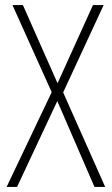

<svg xmlns="http://www.w3.org/2000/svg" viewBox="-20 -734 439 754"><path d="M393 0H351L205 -337L47 0H6L183 -372L29 -714H70L206 -407L345 -714H387L228 -371Z"/></svg>

Font: Noto Sans Thai Cond ExtLt
Style: Regular
Weight: 200
Width: 3
Designer: Monotype Design Team
Foundry: Monotype Imaging Inc.
Version: Version 2.002; ttfautohint (v1.8.4.7-5d5b)